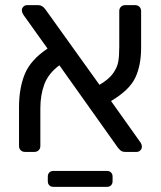

<svg xmlns="http://www.w3.org/2000/svg" viewBox="-20 -591 626 747"><path d="M532 -20Q532 -12 526 -6Q520 0 512 0H467Q454 0 447 -7.5Q440 -15 439 -16L211 -337Q168 -305 152.5 -263Q137 -221 137 -170V-23Q137 -13 130.5 -6.5Q124 0 114 0H77Q67 0 60.5 -6.5Q54 -13 54 -23V-174Q54 -248 76.5 -303Q99 -358 165 -402L72 -532Q65 -543 65 -551Q65 -559 71 -565Q77 -571 85 -571H129Q145 -571 157 -554L367 -261Q403 -282 419.5 -305Q436 -328 440 -350.5Q444 -373 444 -409V-548Q444 -558 450.5 -564.5Q457 -571 467 -571H506Q516 -571 522.5 -564.5Q529 -558 529 -548V-405Q529 -336 506 -288Q483 -240 412 -198L525 -39Q532 -30 532 -20ZM166 114V96Q166 86 172 80Q178 74 188 74H396Q406 74 412 80Q418 86 418 96V114Q418 124 412 130Q406 136 396 136H188Q178 136 172 130Q166 124 166 114Z"/></svg>

Font: Contemporary
Style: Regular
Weight: 400
Designer: Victor Tran
Foundry: Victor Tran
Version: Version 1.100